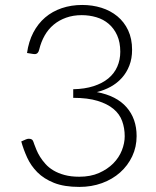

<svg xmlns="http://www.w3.org/2000/svg" viewBox="-20 -735 620 763"><path d="M306.6 -715.3Q347.2 -715.3 383.1 -704.1Q418.9 -692.9 446.3 -670.4Q473.6 -647.9 489.3 -614.5Q504.9 -581.1 504.9 -537.1Q504.9 -502.4 494.1 -474.6Q483.4 -446.8 464.6 -425.8Q445.8 -404.8 420.4 -390.6Q395 -376.5 364.7 -369.1Q442.9 -354.5 482.9 -308.8Q522.9 -263.2 522.9 -194.3Q522.9 -150.9 505.4 -113.8Q487.8 -76.7 457.3 -49.6Q426.8 -22.5 385.3 -7.3Q343.8 7.8 295.4 7.8Q234.9 7.8 194.6 -8.3Q154.3 -24.4 128.4 -50.5Q102.5 -76.7 87.9 -108.9Q73.2 -141.1 64.5 -172.9L83.5 -181.2Q89.4 -183.6 94.7 -183.6Q100.6 -183.6 105.5 -181.2Q110.4 -178.7 112.8 -171.4L116.2 -161.6Q119.6 -152.3 125 -139.2Q130.4 -126 139.2 -111.8Q147.9 -97.7 160.9 -83.3Q173.8 -68.8 192.6 -57.6Q211.4 -46.4 236.6 -39.6Q261.7 -32.7 294.9 -32.7Q339.8 -32.7 373.5 -47.6Q407.2 -62.5 430.2 -85.7Q453.1 -108.9 464.4 -137.7Q475.6 -166.5 475.6 -193.4Q475.6 -226.1 465.3 -254.2Q455.1 -282.2 430.9 -302.2Q406.7 -322.3 367.7 -334.2Q328.6 -346.2 271 -346.2V-380.4Q316.9 -381.3 351.8 -392.6Q386.7 -403.8 410.4 -423.3Q434.1 -442.9 446 -470Q458 -497.1 458 -529.3Q458 -566.9 445.6 -594.5Q433.1 -622.1 412.1 -640.1Q391.1 -658.2 363 -666.5Q335 -674.8 304.7 -674.8Q271 -674.8 242.9 -664.8Q214.8 -654.8 193.4 -637Q171.9 -619.1 157.5 -593.8Q143.1 -568.4 135.7 -537.6Q131.8 -520 117.7 -520Q113.8 -520 111.8 -520.5L87.4 -524.4Q93.8 -569.8 112.3 -605.5Q130.9 -641.1 159.4 -665.5Q188 -689.9 225.6 -702.6Q263.2 -715.3 306.6 -715.3Z"/></svg>

Font: Kantumruy Light
Style: Regular
Weight: 300
Foundry: Sovichet Tep
Version: Version 1.3000